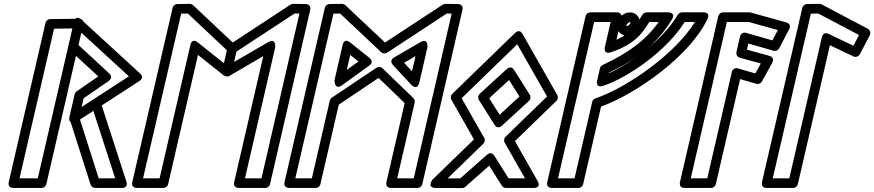

<svg xmlns="http://www.w3.org/2000/svg" viewBox="-20 -949 4530 995"><path d="M576.9 -25H491.5L394.4 -329.4L463.8 -374.3ZM611.2 25C647.1 25 635.6 -6.1 635 -7.7L501.4 -420.7C491.1 -452.5 466.6 -435.7 464 -434L351.2 -361C343.2 -355.8 337.3 -343.7 340.9 -332.4L449.4 7.6C452.4 17 462.1 25 473.3 25ZM401.5 -779.5 648 -553.4 403 -394.6 413.5 -439.9 543.4 -529.4C548.5 -533 567.6 -548.6 546.2 -568.4L386.9 -715.5ZM403.6 -845.4C369.2 -876.9 362.3 -832.6 362.3 -832.6L335 -712.6C333.3 -705.2 335.6 -694.9 342.4 -688.6L489.3 -552.9L377.1 -475.6C372.1 -472.1 368.3 -466.7 366.9 -460.6L340.4 -345.6C329.5 -298.3 378.3 -319 378.3 -319L702.3 -529C730.1 -547 708.1 -566.2 705.6 -568.4ZM355.2 -801.6 175.9 -25H81.2L260.2 -800.3ZM411 -821.4C418.3 -853 390 -852 386.3 -852L239.9 -850C229.6 -849.9 218.5 -842.2 215.9 -830.6L25.4 -5.6C18.8 23 43.6 25 49.8 25H195.8C206.5 25 217.5 17.2 220.1 5.6Z M1140.1 -557.6 1157.2 -552.2C1161.1 -552.4 1165 -553.5 1168.4 -555.5L1344.3 -658L1193.7 -5.6C1187.1 23 1211.9 25 1218 25H1355C1365.8 25 1376.7 17.1 1379.4 5.6L1587.4 -897.4C1593.8 -925.3 1569.9 -927.9 1563.4 -928L1499.4 -929C1495.3 -929.1 1489.5 -927.7 1485.3 -924.9L1186.2 -728.7L980.6 -922.2C976.7 -925.8 969.7 -929.1 963 -929L898.6 -928C888.3 -927.8 877.3 -920.2 874.6 -908.6L665.6 -5.6C659 23 683.9 25 690 25H827C837.7 25 848.7 17.2 851.3 5.6L1006 -664.4ZM1155.8 -688.6 1140.3 -621.4 1006.2 -728.3C1006.2 -728.3 976.1 -757.1 966.2 -714.3L807.1 -25H721.4L918.9 -878.3L953.7 -878.8ZM1205.5 -681.6 1506.3 -878.9 1531.7 -878.5 1335.1 -25H1249.5L1406 -703.1C1406 -703.1 1411.8 -755.3 1369.1 -730.3L1193.1 -627.8Z M2124.1 -25H2038.5L2129 -417.4C2131.1 -426.3 2127.2 -436 2122 -441L1962.2 -595.1C1953.7 -603.3 1940.2 -604.1 1930.9 -597.9L1699.5 -442.8C1694.1 -439.2 1690.2 -432.5 1689.1 -427.6L1596.1 -25H1510.4L1707.9 -878.3L1742.7 -878.8L1955.3 -678.7C1963.9 -670.6 1977.3 -670.3 1986.1 -676L2295.3 -878.9L2320.7 -878.5ZM2144 25C2154.8 25 2165.7 17.1 2168.4 5.6L2376.4 -897.4C2382.8 -925.3 2358.9 -927.9 2352.4 -928L2288.4 -929C2284.3 -929.1 2278.5 -927.7 2274.3 -924.9L1975.2 -728.7L1769.6 -922.2C1765.7 -925.8 1758.7 -929.1 1752 -929L1687.6 -928C1677.3 -927.8 1666.3 -920.2 1663.6 -908.6L1454.6 -5.6C1448 23 1472.9 25 1479 25H1616C1626.7 25 1637.7 17.2 1640.3 5.6L1735.6 -406.7L1942 -545.1L2077.1 -414.8L1982.7 -5.6C1976.1 23 2000.9 25 2007 25ZM2153.2 -521.9 2195 -703.1C2195 -703.1 2200.8 -755.3 2158.1 -730.3L2022.1 -651.1C2016.6 -647.9 1996.6 -633.8 2016.3 -612.5L2110.4 -510.6C2110.4 -510.6 2142.2 -474.5 2153.2 -521.9ZM2115.1 -579.2 2074.2 -623.6 2133.3 -658ZM1894.6 -649.1 1795.2 -728.3C1795.2 -728.3 1765.1 -757 1755.2 -714.3L1713.4 -533.1C1713.4 -533.1 1713.2 -479 1752.4 -507.2L1893.7 -609.2C1895.9 -610.9 1921.2 -627.9 1894.6 -649.1ZM1837.7 -630.5 1777.1 -586.8 1795 -664.5Z M2618.1 -534.3 2672.1 -448.7 2569.1 -354.4 2515.1 -440ZM2644.4 -586.3C2629.9 -609.3 2611.7 -596.3 2606.4 -591.4L2466 -462.8C2458.1 -455.6 2455 -441.6 2461.7 -431L2542.7 -302.4C2557.3 -279.4 2575.5 -292.5 2580.8 -297.3L2721.2 -425.9C2729.1 -433.1 2732.2 -447.1 2725.5 -457.7ZM2649.1 -778 2323.6 -462.3C2315.1 -454.1 2314.4 -440.6 2319.3 -432L2436.1 -226.6L2221 -17.9C2221 -17.9 2189.7 24.8 2238.3 25L2374.2 25.6C2380.4 25.7 2386.5 23.3 2390.9 19.4L2515.2 -90.4L2580.6 13.3C2585.2 20.6 2593.5 25 2601.8 25H2743.6C2743.6 25 2788.4 28.1 2765.3 -12.4L2648.5 -217.7L2863.6 -426.4C2872.1 -434.7 2872.8 -448.1 2867.9 -456.7L2688.2 -772.5C2686.6 -775.4 2672.8 -801 2649.1 -778ZM2660.7 -719.7 2814.9 -448.8 2599.7 -240.1C2592.6 -233.2 2589.6 -220.1 2595.4 -209.8L2700.6 -25H2615.5L2541.8 -141.9C2527.8 -164.3 2509.8 -152.4 2504.1 -147.4L2364.9 -24.4L2299.8 -24.7L2484.9 -204.2C2492 -211.1 2495 -224.2 2489.2 -234.6L2372.3 -439.9Z M3284.6 -657.9C3232.8 -620.4 3181.2 -590.2 3134.6 -569.1L3135.2 -572.1C3191.1 -599 3241.2 -627.2 3284.6 -657.9ZM3324.3 -688.2C3378.8 -732.9 3423 -784.2 3461.4 -847C3486.1 -887.3 3440 -885 3440 -885H3331C3322.9 -885 3314.5 -880.6 3309.9 -873.4C3273.4 -815.8 3257.3 -780 3174.7 -742.9L3200.4 -854.4C3207 -883 3182.2 -885 3176 -885H3039C3028.3 -885 3017.3 -877.2 3014.7 -865.6L2816.1 -5.6C2809.5 23 2834.4 25 2840.5 25H2977.5C2988.3 25 2999.2 17.2 3001.9 5.6L3094.7 -396.4C3284.1 -465.8 3556.9 -662.4 3645.6 -849.3C3664.4 -888.8 3623 -885 3623 -885H3514C3506.6 -885 3497.1 -880.5 3492.4 -872.6C3454.8 -807.8 3392.5 -742.9 3324.3 -688.2ZM2957.6 -25H2871.9L3058.9 -835H3144.6L3115.3 -708C3115.3 -708 3102.5 -663.1 3147.8 -678.7C3271.2 -721.2 3307.4 -775.4 3344.8 -835H3393.6C3359.4 -787.2 3321.5 -748.3 3274.7 -712.7C3227.4 -676.6 3171.3 -644.3 3103 -612.1C3095.8 -608.8 3090.6 -601.1 3089.2 -595.2L3075.1 -534C3075.1 -534 3062.1 -489.5 3107.4 -504.7C3173 -526.6 3255.7 -572.8 3334.4 -632.7C3409.8 -690 3481.8 -760.8 3528.2 -835H3581.1C3481.6 -671.9 3231.7 -495.8 3065.3 -439C3057.2 -436.2 3050.9 -429.2 3049 -421ZM3226.9 -818.6C3228.8 -826.8 3239.8 -834.6 3245 -834.6C3246.4 -834.6 3248 -835.7 3246.6 -829.8C3244.7 -821.6 3233.8 -813.8 3228.6 -813.8C3227.2 -813.8 3225.6 -812.7 3226.9 -818.6ZM3178.2 -829.8C3170.6 -797 3193 -763.8 3228.6 -763.8C3260.4 -763.8 3288.3 -788.1 3295.4 -818.6C3302.9 -851.4 3280.6 -884.6 3245 -884.6C3213.1 -884.6 3185.2 -860.3 3178.2 -829.8Z M3857.9 -723.5 3988.8 -686.1C4000.1 -682.8 4012.4 -688.3 4017.8 -698.5L4069.7 -797.3C4072.7 -803 4081.9 -825.3 4054.2 -833L3870.5 -884.1C3868.4 -884.7 3865.6 -885 3863.8 -885H3726.8C3715 -885 3704.8 -876.1 3702.4 -865.6L3503.9 -5.6C3502.5 0.3 3498.8 25 3528.2 25H3665.2C3677.1 25 3687.2 16.1 3689.6 5.6L3815.4 -539.2L3899.6 -514.8C3910.9 -511.5 3923.1 -517.1 3928.4 -526.7L3981.9 -623.5C3984.7 -628.7 3995.3 -651.8 3966.6 -659.7L3850.6 -691.7ZM3846.3 -778.8C3831 -783.1 3818 -773 3815.1 -760.3L3796.5 -679.5C3793.7 -667.4 3801.1 -653.4 3814.2 -649.8L3922.8 -619.9L3894.3 -568.4L3804 -594.6C3788.4 -599.2 3775.5 -588.9 3772.6 -576.3L3645.3 -25H3559.7L3746.7 -835H3860.4L4011 -793.2L3982.9 -739.7Z M3953.2 25H4090.2C4102.1 25 4112.2 16.1 4114.6 5.6L4280.9 -714.7L4402.7 -656.6C4415 -650.7 4429.7 -656.3 4435.6 -667.5L4487.5 -766.3C4494.1 -778.9 4488 -794.3 4477 -800.1L4238.4 -926.1C4234.7 -928.1 4230.3 -929.1 4226.3 -929L4161.8 -928C4150 -927.8 4140.2 -918.6 4137.9 -908.6L3928.9 -5.6C3927.5 0.3 3923.8 25 3953.2 25ZM3984.7 -25 4182.2 -878.3 4220.7 -878.9 4431.6 -767.5 4402.5 -712 4274.3 -773.3C4248.1 -785.8 4240.6 -762.5 4239.2 -756.3L4070.4 -25Z"/></svg>

Font: Stormning Aesir
Style: Regular
Weight: 400
Designer: Robert Jablonski, Mew Too
Foundry: Cannot Into Space Fonts
Version: Version 0.90